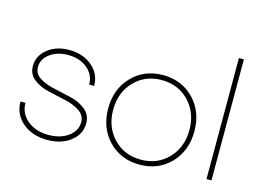

<svg xmlns="http://www.w3.org/2000/svg" viewBox="-99 -914 1533 1119"><g transform="rotate(15 667.5 -355.0)"><path d="M259 20Q168 20 109.5 -29.5Q51 -79 51 -156H81Q81 -92 131 -51Q181 -10 258 -10Q330 -10 377 -44.5Q424 -79 424 -130Q424 -172 387 -196.5Q350 -221 298 -232Q246 -243 193.5 -255.5Q141 -268 104 -297Q67 -326 67 -375Q67 -437 119 -478.5Q171 -520 249 -520Q332 -520 387 -473.5Q442 -427 442 -355H412Q412 -414 366 -452Q320 -490 250 -490Q185 -490 141 -457.5Q97 -425 97 -377Q97 -336 134 -313Q171 -290 224 -279Q276 -268 328 -255.5Q380 -243 417 -212.5Q454 -182 454 -132Q454 -66 398.5 -23Q343 20 259 20Z M1075 -250Q1075 -132 1001.5 -56Q928 20 815 20Q702 20 628.5 -56Q555 -132 555 -250Q555 -368 628.5 -444Q702 -520 815 -520Q928 -520 1001.5 -444Q1075 -368 1075 -250ZM1045 -250Q1045 -354 980 -422Q915 -490 815 -490Q715 -490 650 -422Q585 -354 585 -250Q585 -146 650 -78Q715 -10 815 -10Q915 -10 980 -78Q1045 -146 1045 -250Z M1245 -730V0H1215V-730Z"/></g></svg>

Font: Metropolitano Thin
Style: Regular
Weight: 250
Designer: Fonts by Alex Slobzheninov & Chris M. Simpson / Changes by Cristiano Sobral
Foundry: Fonts by Alex Slobzheninov & Chris M. Simpson / Changes by Cristiano Sobral
Version: Version 1.00;August 30, 2020;FontCreator 13.0.0.2681 64-bit